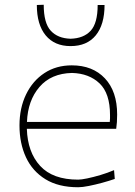

<svg xmlns="http://www.w3.org/2000/svg" viewBox="-20 -779 568 808"><path d="M309 9Q226 9 171.2 -24.8Q116.5 -58.5 89.2 -117.2Q62 -176 62 -251Q62 -324.5 89.8 -381.8Q117.5 -439 167 -471.5Q216.5 -504 282 -504Q370 -504 421.5 -449.2Q473 -394.5 473 -297Q473 -262.5 469 -237H93Q96 -138.5 149 -80.8Q202 -23 309 -23Q321.5 -23 347 -28.2Q372.5 -33.5 402.8 -42.5Q433 -51.5 460 -63L463 -26Q440 -18 410.8 -10Q381.5 -2 354 3.5Q326.5 9 309 9ZM283 -472Q195 -470 146 -413Q97 -356 93.5 -266H442Q443 -273.5 443 -280.8Q443 -288 443 -295Q443 -386 399 -428Q355 -470 283 -472ZM277 -585Q209.5 -585 172.2 -630.2Q135 -675.5 135 -758L164 -759Q164 -682 193.5 -649.8Q223 -617.5 277 -616Q332 -617.5 361.5 -649.5Q391 -681.5 391 -758H420Q420 -675.5 383 -630.2Q346 -585 277 -585Z"/></svg>

Font: Commissioner Loud Thin
Style: Regular
Weight: 100
Designer: Kostas Bartsokas
Foundry: Kostas Bartsokas
Version: Version 1.000; ttfautohint (v1.8.3)